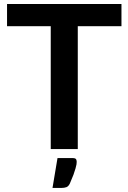

<svg xmlns="http://www.w3.org/2000/svg" viewBox="-20 -743 640 957"><path d="M585.4 -723.1V-612.3H367.7V0H232.9V-612.3H15.1V-723.1ZM266.6 44.9H341.8Q355.5 44.9 359.4 50.8Q362.3 57.1 362.3 63.5Q362.3 65.4 361.3 76.2Q359.4 86.4 356.4 96.7Q353 107.4 346.2 127.9Q342.8 137.2 328.1 171.9Q321.3 186 311 189.9Q300.8 193.8 285.2 193.8H241.7Z"/></svg>

Font: Lato-SemiBold
Style: Bold
Weight: 500
Designer: Lukasz Dziedzic with Adam Twardoch and Botio Nikoltchev
Foundry: tyPoland Lukasz Dziedzic
Version: ""